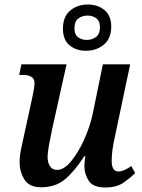

<svg xmlns="http://www.w3.org/2000/svg" viewBox="-20 -821 628 851"><path d="M446 10Q497 10 527.5 -11.5Q558 -33 579 -54L562 -85Q529 -61 505 -61Q475 -61 475 -108Q475 -153 489 -214L557 -536H436L390 -312Q378 -258 352.5 -201.5Q327 -145 295.5 -106.5Q264 -68 233 -68Q212 -68 201.5 -84.5Q191 -101 191 -124Q191 -146 198 -183Q205 -220 211 -248L275 -536H75L65 -489H80Q133 -489 133 -453Q133 -440 129 -419Q125 -398 121 -379L87 -223Q81 -197 74 -163.5Q67 -130 67 -102Q67 -59 88.5 -25Q110 9 162 9Q225 9 267 -25.5Q309 -60 354 -129H358Q354 -98 354 -85Q354 -49 373.5 -19.5Q393 10 446 10ZM361 -596Q407 -596 440 -623Q473 -650 473 -703Q473 -752 443 -776.5Q413 -801 369 -801Q323 -801 291 -774Q259 -747 259 -694Q259 -644 288.5 -620Q318 -596 361 -596ZM364 -644Q342 -644 326 -656Q310 -668 310 -695Q310 -726 327 -739Q344 -752 368 -752Q390 -752 406.5 -740Q423 -728 423 -701Q423 -670 405.5 -657Q388 -644 364 -644Z"/></svg>

Font: Noto Serif SemiCondensed Semi
Style: Italic
Weight: 600
Width: 4
Italic angle: -12°
Designer: Monotype Design Team
Foundry: Monotype Imaging Inc.
Version: Version 1.901